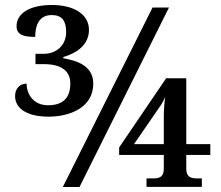

<svg xmlns="http://www.w3.org/2000/svg" viewBox="-20 -744 880 764"><path d="M816.9 -127.4V-170.4H721.2V-432.6H641.1L454.1 -157.2V-127.4H631.8V-72.3C631.8 -38.6 612.3 -34.2 590.8 -34.2H563V-0.5H783.2V-34.2H763.2C741.2 -34.2 721.2 -38.6 721.2 -72.3V-127.4ZM631.8 -170.4H513.2L622.1 -328.6C625.5 -334 631.8 -346.2 637.2 -357.4C633.8 -332.5 631.8 -304.2 631.8 -283.2ZM173.8 -279.8C253.9 -279.8 351.1 -313.5 351.1 -411.1C351.1 -483.4 284.7 -502.9 231.9 -512.2V-517.1C286.6 -532.7 334 -566.9 334 -625C334 -687 274.9 -724.1 186 -724.1C94.7 -724.1 45.9 -688.5 45.9 -640.1C45.9 -605 74.2 -597.2 120.1 -597.2C120.1 -643.1 135.3 -684.1 186 -684.1C227.1 -684.1 243.2 -660.6 243.2 -616.2C243.2 -563.5 204.1 -529.8 153.8 -529.8H121.1V-488.8H153.8C227.5 -488.8 259.8 -459 259.8 -412.1C259.8 -350.1 226.1 -325.2 170.9 -325.2C112.8 -325.2 85.9 -369.6 85.9 -411.1C58.1 -411.1 40 -391.1 40 -361.8C40 -313 86.4 -279.8 173.8 -279.8ZM652.3 -713.9H586.9L230 0H296.4Z"/></svg>

Font: Gandom
Style: Regular
Weight: 400
Foundry: DejaVu fonts team - Redesigned by Saber Rastikerdar - Based on Samim Font
Version: Version 0.8